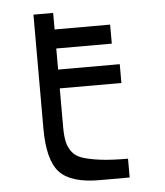

<svg xmlns="http://www.w3.org/2000/svg" viewBox="-53 -797 724 844"><g transform="rotate(-5 309.0 -375.0)"><path d="M485 -417H213V-247Q213 -207 218.5 -182Q224 -157 239.5 -136Q255 -115 286 -105Q317 -95 364.5 -89Q412 -83 485 -83V0H352Q226 0 176 -54Q126 -108 126 -247V-750H213V-677H458V-593H213V-500H485Z"/></g></svg>

Font: Hermit Light
Style: Regular
Weight: 300
Designer: Pablo Caro
Version: Version 2.000;PS 002.000;hotconv 1.0.88;makeotf.lib2.5.64775